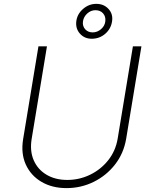

<svg xmlns="http://www.w3.org/2000/svg" viewBox="-20 -969 787 1001"><path d="M672.9 -727.3H717.3L637.8 -245.7Q625 -169.4 579.7 -111.3Q534.4 -53.3 468.4 -20.8Q402.3 11.7 326.7 11.7Q251.8 11.7 196.2 -21Q140.6 -53.6 114.3 -111.7Q88.1 -169.7 100.9 -245.7L180.4 -727.3H224.8L145.2 -245.7Q134.6 -182.2 155.7 -133.7Q176.8 -85.2 222.5 -58.1Q268.1 -30.9 331 -30.9Q393.8 -30.9 449.8 -58.1Q505.7 -85.2 544.2 -133.7Q582.7 -182.2 593.4 -245.7ZM458.1 -767Q420.5 -767 396.8 -793.5Q373.2 -820 377.8 -858Q382.5 -896 413 -922.4Q443.5 -948.9 482.2 -948.9Q521.3 -948.9 545.6 -922.4Q570 -896 564.3 -858Q558.6 -818.9 528.8 -793Q498.9 -767 458.1 -767ZM463.1 -800.1Q487.2 -800.1 506.9 -817.1Q526.6 -834.2 529.1 -858Q532 -882.8 517.4 -899.3Q502.8 -915.8 477.6 -915.8Q453.8 -915.8 435 -898.8Q416.2 -881.7 412.6 -858Q409.1 -833.5 423.8 -816.8Q438.6 -800.1 463.1 -800.1Z"/></svg>

Font: Inter UI Extra Light
Style: Italic
Weight: 200
Italic angle: -9.39999°
Designer: Rasmus Andersson
Foundry: rsms
Version: 3.2;8d6f07862